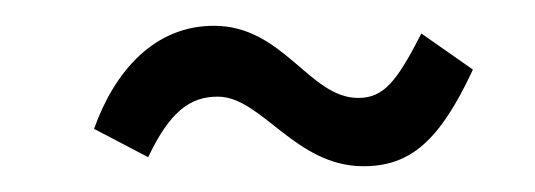

<svg xmlns="http://www.w3.org/2000/svg" viewBox="-20 -395 415 149"><path d="M262 -266C298 -266 321 -285 347 -341L307 -369C288 -332 278 -319 258 -319C220 -319 200 -375 146 -375C100 -375 69 -340 53 -295L95 -273C112 -309 128 -320 149 -320C183 -320 209 -266 262 -266Z"/></svg>

Font: Inconsolata Condensed Thin
Style: Regular
Weight: 100
Width: 3
Monospace: yes
Designer: Raph Levien, Cyreal, Brenton Simpson
Foundry: Raph Levien, Cyreal, Google
Version: Version 3.100